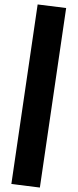

<svg xmlns="http://www.w3.org/2000/svg" viewBox="-20 -805 348 862"><path d="M159 37 31 21 149 -785 277 -769Z"/></svg>

Font: Freeman
Style: Regular
Weight: 400
Designer: Vernon Adams, Aoife Mooney, Rodrigo Fuenzalida
Foundry: Rodrigo Fuenzalida
Version: Version 1.000; ttfautohint (v1.8.4.7-5d5b)